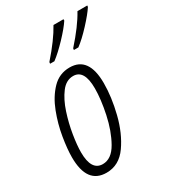

<svg xmlns="http://www.w3.org/2000/svg" viewBox="-190 -860 853 964"><g transform="rotate(-30 237.0 -378.0)"><path d="M330 -606Q365 -632 409 -679.5Q453 -727 473 -758L474 -766H417Q381 -700 305 -615L304 -606ZM191 -606Q227 -633 271 -679.5Q315 -726 336 -758V-766H278Q242 -700 167 -615L166 -606ZM351 -387Q351 -541 241 -541Q181 -541 139.5 -498Q98 -455 73 -390Q48 -325 37 -258Q26 -191 26 -144Q26 10 139 10Q212 10 258.5 -56Q305 -122 328 -214.5Q351 -307 351 -387ZM78 -143Q78 -183 87.5 -242Q97 -301 116 -359Q135 -417 164.5 -456Q194 -495 235 -495Q299 -495 299 -387Q299 -324 281.5 -241.5Q264 -159 229.5 -98Q195 -37 144 -37Q78 -37 78 -143Z"/></g></svg>

Font: Noto Sans Display Condensed Light
Style: Italic
Weight: 300
Width: 3
Designer: Monotype Design team
Foundry: Monotype Imaging Inc.
Version: 1.000